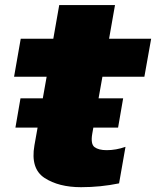

<svg xmlns="http://www.w3.org/2000/svg" viewBox="-20 -750 632 778"><path d="M42.5 -233H458.5L479 -351.5H63ZM308.5 8.5Q387.5 8.5 462.5 -7L488.5 -155Q450 -141.5 412.5 -141.5Q379.5 -141.5 363 -154Q346.5 -166.5 354 -209L395 -439H565L592.5 -593H422L446 -729.5H220L196 -593H64L37 -439H169L119.5 -161Q103 -66.5 160.5 -29Q218 8.5 308.5 8.5Z"/></svg>

Font: Anybody Black
Style: Italic
Weight: 900
Italic angle: -10°
Designer: Tyler Finck
Foundry: Etcetera Type Company
Version: Version 1.113;gftools[0.9.25]